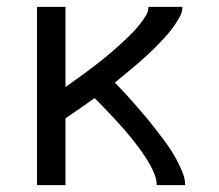

<svg xmlns="http://www.w3.org/2000/svg" viewBox="-20 -540 640 560"><path d="M88 0V-520H171V-286Q183 -295 194.5 -303Q206 -311 217.5 -319.5Q229 -328 240.5 -336.5Q252 -345 263 -353.5Q274 -362 285 -371Q296 -380 307 -389.5Q318 -399 328.5 -408.5Q339 -418 349.5 -428Q360 -438 369.5 -448Q379 -458 388 -469.5Q397 -481 405 -493.5Q413 -506 413 -520H512Q512 -505 504.5 -491.5Q497 -478 488.5 -465.5Q480 -453 470 -441.5Q460 -430 450 -419.5Q440 -409 429 -398Q418 -387 407 -377Q396 -367 384.5 -357Q373 -347 361.5 -337.5Q350 -328 338.5 -318.5Q327 -309 315 -299Q328 -286 340.5 -272.5Q353 -259 365 -245.5Q377 -232 389 -218Q401 -204 413 -189.5Q425 -175 436 -160.5Q447 -146 458 -131.5Q469 -117 479 -101.5Q489 -86 497.5 -69.5Q506 -53 513 -35.5Q520 -18 520 0H437Q437 -16 431 -31Q425 -46 417.5 -59.5Q410 -73 401 -86.5Q392 -100 382.5 -112.5Q373 -125 363 -137.5Q353 -150 342.5 -162Q332 -174 321.5 -185.5Q311 -197 300 -208.5Q289 -220 278 -231.5Q267 -243 256 -254Q235 -239 213.5 -224Q192 -209 171 -195V0Z"/></svg>

Font: Zed Mono Extended
Style: Regular
Weight: 400
Width: 7
Monospace: yes
Designer: Belleve Invis
Foundry: Belleve Invis
Version: Version 1.0.0; ttfautohint (v1.8.4)